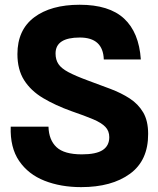

<svg xmlns="http://www.w3.org/2000/svg" viewBox="-20 -758 649 788"><path d="M313 10Q229.5 10 162.8 -16.2Q96 -42.5 58.5 -97.5Q21 -152.5 24 -238H179Q180.5 -183.5 212 -154Q243.5 -124.5 316 -124.5Q374.5 -124.5 401.5 -142.2Q428.5 -160 428.5 -195Q428.5 -220.5 412.5 -237.2Q396.5 -254 362.2 -268.5Q328 -283 274 -301.5Q207 -325.5 156.8 -355.5Q106.5 -385.5 79 -429Q51.5 -472.5 51.5 -536Q51.5 -635 120.2 -686.8Q189 -738.5 307 -738.5Q428 -738.5 489.2 -681.8Q550.5 -625 558 -514H406Q403 -604 307.5 -604Q208 -604 208 -538.5Q208 -513 219.8 -495.2Q231.5 -477.5 260.5 -462Q289.5 -446.5 341 -427.5Q389 -410 433.2 -393.2Q477.5 -376.5 512.5 -353.8Q547.5 -331 567.8 -296.5Q588 -262 588 -208.5Q588.5 -99.5 513.5 -44.8Q438.5 10 313 10Z"/></svg>

Font: Spline Sans
Style: Bold
Weight: 700
Designer: Eben Sorkin, Mirko Velimirovic
Foundry: Sorkin Type
Version: Version 1.000; ttfautohint (v1.8.3)